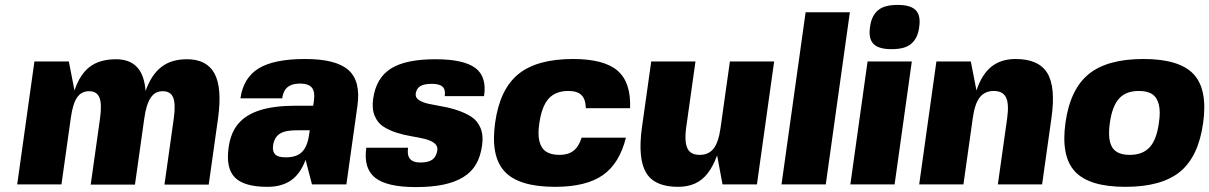

<svg xmlns="http://www.w3.org/2000/svg" viewBox="-20 -750 4919 781"><path d="M268 -270 230 0H50L120 -500H260L283 -382Q305 -448 345.5 -478.5Q386 -509 452 -509Q563 -509 572 -380Q584 -413 600 -437.5Q616 -462 637 -478Q658 -494 683.5 -501.5Q709 -509 741 -509Q821 -509 852.5 -451Q884 -393 867 -269L829 1H649L687 -269Q695 -327 684.5 -353Q674 -379 642 -379Q626 -379 614 -372.5Q602 -366 593 -352.5Q584 -339 577.5 -318.5Q571 -298 567 -269L529 1H349L387 -269Q395 -327 384.5 -353Q374 -379 342.5 -379Q311 -379 293.5 -353.5Q276 -328 268 -270Z M910 -150Q918 -210 949.5 -247Q981 -284 1038.5 -302Q1096 -320 1184 -320H1254L1257 -340Q1262 -377 1248.5 -393.5Q1235 -410 1201 -410Q1178 -410 1163 -403.5Q1148 -397 1139.5 -384Q1131 -371 1128 -350H958Q970 -434 1032.5 -472Q1095 -510 1221 -510Q1347 -510 1397.5 -465Q1448 -420 1434 -320L1389 0H1249L1223 -100Q1202 -43 1164 -16.5Q1126 10 1068 10Q973 10 935.5 -28Q898 -66 910 -150ZM1190 -220Q1157 -220 1137.5 -214.5Q1118 -209 1106.5 -196Q1095 -183 1091 -160Q1089 -146 1091.5 -136.5Q1094 -127 1100.5 -121Q1107 -115 1117.5 -112.5Q1128 -110 1144 -110Q1186 -110 1208 -131.5Q1230 -153 1237 -200L1240 -220Z M1671 -369Q1669 -353 1684 -343Q1699 -333 1724.5 -327.5Q1750 -322 1781.5 -316.5Q1813 -311 1843.5 -300.5Q1874 -290 1898 -274.5Q1922 -259 1934.5 -229.5Q1947 -200 1941 -159Q1935 -114 1916.5 -82Q1898 -50 1864.5 -29.5Q1831 -9 1783.5 1Q1736 11 1671 11Q1554 11 1506 -27Q1458 -65 1470 -149H1640Q1637 -128 1641.5 -115Q1646 -102 1658 -95.5Q1670 -89 1691 -89Q1723 -89 1739 -101Q1755 -113 1759 -139Q1761 -157 1746.5 -168Q1732 -179 1707.5 -185Q1683 -191 1652.5 -196Q1622 -201 1592.5 -210.5Q1563 -220 1539.5 -235Q1516 -250 1504 -279Q1492 -308 1498 -349Q1510 -433 1570 -471Q1630 -509 1751 -509Q1866 -509 1913.5 -473.5Q1961 -438 1949 -359H1789Q1793 -385 1780.5 -397Q1768 -409 1736.5 -409Q1705 -409 1689.5 -399.5Q1674 -390 1671 -369Z M2346 -190H2526Q2500 -85 2432 -37.5Q2364 10 2238 10Q2091 10 2033 -52Q1975 -114 1994 -250.5Q2013 -387 2088.5 -448.5Q2164 -510 2311 -510Q2437 -510 2492 -462.5Q2547 -415 2543 -310H2363Q2362 -347 2345 -363.5Q2328 -380 2292 -380Q2240 -380 2212 -349Q2184 -318 2174 -250Q2167 -205 2174 -176Q2181 -147 2201 -133.5Q2221 -120 2256 -120Q2291 -120 2312.5 -136.5Q2334 -153 2346 -190Z M2919 0 2897 -118Q2881 -74 2859 -45.5Q2837 -17 2807 -3.5Q2777 10 2738 10Q2643 10 2608.5 -47Q2574 -104 2591 -230L2629 -500H2809L2771 -230Q2766 -192 2770 -167.5Q2774 -143 2787.5 -131.5Q2801 -120 2826 -120Q2863 -120 2883 -146Q2903 -172 2911 -230L2949 -500H3129L3059 0Z M3437 -700 3339 0H3159L3257 -700Z M3619 0H3439L3509 -500H3689ZM3632 -730Q3684 -730 3705 -708.5Q3726 -687 3719 -640Q3716 -616 3707.5 -599Q3699 -582 3685.5 -571Q3672 -560 3652.5 -555Q3633 -550 3606 -550Q3554 -550 3533 -571.5Q3512 -593 3519 -640Q3522 -664 3530.5 -681Q3539 -698 3552.5 -709Q3566 -720 3585.5 -725Q3605 -730 3632 -730Z M3929 -500 3952 -382Q3974 -448 4013 -479Q4052 -510 4111 -510Q4205 -510 4240 -453Q4275 -396 4257 -270L4219 0H4039L4077 -270Q4085 -328 4072 -354Q4059 -380 4022.5 -380Q3986 -380 3965.5 -354Q3945 -328 3937 -270L3899 0H3719L3789 -500Z M4408.5 -448.5Q4484 -510 4631 -510Q4778 -510 4835.5 -448Q4893 -386 4874 -249.5Q4855 -113 4780 -51.5Q4705 10 4558 10Q4411 10 4353 -52Q4295 -114 4314 -250.5Q4333 -387 4408.5 -448.5ZM4694 -250Q4701 -295 4694 -324Q4687 -353 4667.5 -366.5Q4648 -380 4612 -380Q4560 -380 4532 -349Q4504 -318 4494.5 -250Q4485 -182 4504 -151Q4523 -120 4575.5 -120Q4628 -120 4656.5 -151Q4685 -182 4694 -250Z"/></svg>

Font: Fivo Sans Modern Heavy
Style: Regular
Weight: 900
Designer: Alexander Slobzheninov
Foundry: Alexander Slobzheninov
Version: 1.0